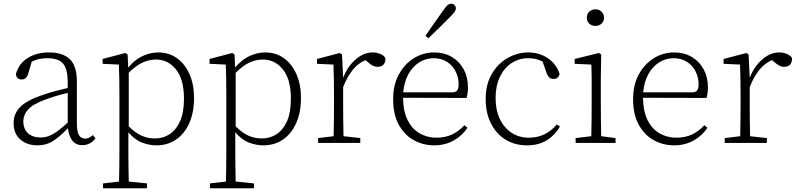

<svg xmlns="http://www.w3.org/2000/svg" viewBox="-20 -766 4272 1029"><path d="M421 12Q387 12 368 -12Q349 -36 344 -79Q300 -33 264 -10Q228 13 180 13Q126 13 89.5 -18Q53 -49 53 -107Q53 -157 88 -192.5Q123 -228 208 -257Q240 -268 275 -277.5Q310 -287 343 -294V-322Q343 -375 331 -403.5Q319 -432 294.5 -443Q270 -454 233 -454Q212 -454 191.5 -450Q171 -446 150 -435L131 -371Q122 -340 96 -340Q70 -340 65 -368Q80 -424 127.5 -454.5Q175 -485 243 -485Q317 -485 354.5 -448.5Q392 -412 392 -329V-108Q392 -59 403.5 -41Q415 -23 437 -23Q456 -23 478 -42L492 -25Q464 12 421 12ZM105 -117Q105 -74 130.5 -51.5Q156 -29 198 -29Q231 -29 262.5 -46.5Q294 -64 343 -109V-268Q311 -261 277 -250.5Q243 -240 217 -230Q153 -206 129 -177.5Q105 -149 105 -117Z M815 -447Q781 -447 745.5 -431.5Q710 -416 670 -376V-89Q706 -53 739.5 -38.5Q773 -24 811 -24Q853 -24 888 -46Q923 -68 944.5 -115Q966 -162 966 -237Q966 -340 923.5 -393.5Q881 -447 815 -447ZM818 13Q781 13 742 -1.5Q703 -16 668 -57V32Q668 71 668.5 118.5Q669 166 670 207L768 217V243H532V217L618 207Q619 167 619.5 119.5Q620 72 620 33V-256Q620 -351 617 -420L530 -424V-450L652 -482L664 -474L667 -404Q704 -448 746 -466.5Q788 -485 828 -485Q885 -485 928 -454.5Q971 -424 995.5 -369Q1020 -314 1020 -241Q1020 -164 994.5 -106.5Q969 -49 923.5 -18Q878 13 818 13Z M1388 -447Q1354 -447 1318.5 -431.5Q1283 -416 1243 -376V-89Q1279 -53 1312.5 -38.5Q1346 -24 1384 -24Q1426 -24 1461 -46Q1496 -68 1517.5 -115Q1539 -162 1539 -237Q1539 -340 1496.5 -393.5Q1454 -447 1388 -447ZM1391 13Q1354 13 1315 -1.5Q1276 -16 1241 -57V32Q1241 71 1241.5 118.5Q1242 166 1243 207L1341 217V243H1105V217L1191 207Q1192 167 1192.5 119.5Q1193 72 1193 33V-256Q1193 -351 1190 -420L1103 -424V-450L1225 -482L1237 -474L1240 -404Q1277 -448 1319 -466.5Q1361 -485 1401 -485Q1458 -485 1501 -454.5Q1544 -424 1568.5 -369Q1593 -314 1593 -241Q1593 -164 1567.5 -106.5Q1542 -49 1496.5 -18Q1451 13 1391 13Z M1685 0V-26L1768 -36Q1769 -74 1769.5 -123.5Q1770 -173 1770 -210V-258Q1770 -351 1767 -420L1679 -424V-450L1801 -482L1813 -474L1819 -349Q1842 -409 1885.5 -447Q1929 -485 1977 -485Q2001 -485 2020 -476Q2039 -467 2046 -455Q2046 -408 2004 -408Q1989 -408 1976.5 -415Q1964 -422 1950 -434L1939 -444Q1900 -428 1870.5 -391.5Q1841 -355 1819 -299V-210Q1819 -173 1819.5 -123.5Q1820 -74 1821 -36L1911 -26V0Z M2304 -454Q2262 -454 2226.5 -431.5Q2191 -409 2168.5 -368Q2146 -327 2141 -271H2402Q2423 -271 2430.5 -282Q2438 -293 2438 -315Q2438 -351 2422 -383Q2406 -415 2376 -434.5Q2346 -454 2304 -454ZM2308 13Q2248 13 2198 -14.5Q2148 -42 2117.5 -97Q2087 -152 2087 -235Q2087 -311 2117.5 -367Q2148 -423 2198 -454Q2248 -485 2306 -485Q2361 -485 2402 -460.5Q2443 -436 2465.5 -394Q2488 -352 2488 -298Q2488 -280 2486 -266Q2484 -252 2481 -241L2140 -242Q2141 -168 2165.5 -120.5Q2190 -73 2230.5 -50.5Q2271 -28 2319 -28Q2367 -28 2404 -46Q2441 -64 2469 -95L2485 -81Q2457 -38 2410.5 -12.5Q2364 13 2308 13ZM2260 -574Q2285 -610 2309.5 -645.5Q2334 -681 2356 -711Q2370 -731 2379 -738.5Q2388 -746 2398 -746Q2408 -746 2415.5 -739.5Q2423 -733 2423 -721Q2423 -712 2416 -702Q2409 -692 2392 -675Q2367 -650 2337.5 -620.5Q2308 -591 2276 -561Z M2805 13Q2739 13 2689 -18Q2639 -49 2611 -105Q2583 -161 2583 -235Q2583 -314 2615.5 -369.5Q2648 -425 2700.5 -455Q2753 -485 2812 -485Q2870 -485 2916 -454Q2962 -423 2979 -370Q2973 -343 2947 -343Q2931 -343 2923 -351.5Q2915 -360 2910 -373L2888 -436Q2869 -446 2850 -450Q2831 -454 2812 -454Q2762 -454 2722 -428Q2682 -402 2659 -354Q2636 -306 2636 -240Q2636 -176 2659 -128Q2682 -80 2722.5 -54Q2763 -28 2814 -28Q2905 -28 2964 -99L2981 -88Q2955 -42 2911 -14.5Q2867 13 2805 13Z M3065 0V-26L3149 -36Q3150 -74 3150.5 -123.5Q3151 -173 3151 -210V-258Q3151 -302 3151 -341Q3151 -380 3149 -420L3060 -424V-450L3190 -482L3202 -474L3200 -350V-210Q3200 -173 3200.5 -123.5Q3201 -74 3202 -36L3279 -26V0ZM3171 -627Q3152 -627 3138.5 -639Q3125 -651 3125 -671Q3125 -692 3138.5 -704Q3152 -716 3171 -716Q3190 -716 3203.5 -704Q3217 -692 3217 -671Q3217 -651 3203.5 -639Q3190 -627 3171 -627Z M3590 -454Q3548 -454 3512.5 -431.5Q3477 -409 3454.5 -368Q3432 -327 3427 -271H3688Q3709 -271 3716.5 -282Q3724 -293 3724 -315Q3724 -351 3708 -383Q3692 -415 3662 -434.5Q3632 -454 3590 -454ZM3594 13Q3534 13 3484 -14.5Q3434 -42 3403.5 -97Q3373 -152 3373 -235Q3373 -311 3403.5 -367Q3434 -423 3484 -454Q3534 -485 3592 -485Q3647 -485 3688 -460.5Q3729 -436 3751.5 -394Q3774 -352 3774 -298Q3774 -280 3772 -266Q3770 -252 3767 -241L3426 -242Q3427 -168 3451.5 -120.5Q3476 -73 3516.5 -50.5Q3557 -28 3605 -28Q3653 -28 3690 -46Q3727 -64 3755 -95L3771 -81Q3743 -38 3696.5 -12.5Q3650 13 3594 13Z M3864 0V-26L3947 -36Q3948 -74 3948.5 -123.5Q3949 -173 3949 -210V-258Q3949 -351 3946 -420L3858 -424V-450L3980 -482L3992 -474L3998 -349Q4021 -409 4064.5 -447Q4108 -485 4156 -485Q4180 -485 4199 -476Q4218 -467 4225 -455Q4225 -408 4183 -408Q4168 -408 4155.5 -415Q4143 -422 4129 -434L4118 -444Q4079 -428 4049.5 -391.5Q4020 -355 3998 -299V-210Q3998 -173 3998.5 -123.5Q3999 -74 4000 -36L4090 -26V0Z"/></svg>

Font: Source Serif Pro Light
Style: Regular
Weight: 300
Designer: Frank Grießhammer
Foundry: Adobe Systems Incorporated
Version: Version 3.001;hotconv 1.0.111;makeotfexe 2.5.65597